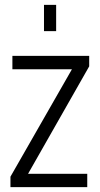

<svg xmlns="http://www.w3.org/2000/svg" viewBox="-20 -770 410 790"><path d="M23 0V-43L288 -506L301 -485H31V-540H347V-497L83 -33L70 -55H339V0ZM161 -642V-750H211V-642Z"/></svg>

Font: Mohave Light
Style: Regular
Weight: 300
Designer: Gumpita Rahayu
Foundry: Tokotype
Version: Version 2.003